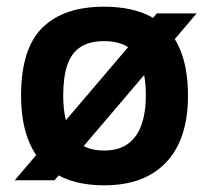

<svg xmlns="http://www.w3.org/2000/svg" viewBox="-20 -539 634 574"><path d="M143 0H24L449 -499H568ZM292 15Q167 15 105 -54Q43 -123 43 -253Q43 -393 106.5 -456Q170 -519 291 -519Q375 -519 430.5 -489.5Q486 -460 514 -401Q542 -342 542 -253Q542 -123 477 -54Q412 15 292 15ZM291 -89Q335 -89 362.5 -109Q390 -129 403 -166Q416 -203 416 -253Q416 -310 402.5 -346Q389 -382 361.5 -399Q334 -416 291 -416Q247 -416 220 -398Q193 -380 181 -344Q169 -308 169 -253Q169 -174 197.5 -131.5Q226 -89 291 -89Z"/></svg>

Font: Maven Pro SemiBold
Style: Regular
Weight: 600
Designer: Joe Prince
Foundry: Joe Prince
Version: Version 2.103